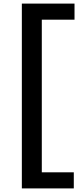

<svg xmlns="http://www.w3.org/2000/svg" viewBox="-20 -828 434 1068"><path d="M101.5 220V-808H394.5V-718.5H212.5V130.5H390.5V220Z"/></svg>

Font: Encode Sans Expanded Medium
Style: Regular
Weight: 500
Width: 7
Designer: Multiple Designers
Foundry: Impallari Type
Version: Version 2.000